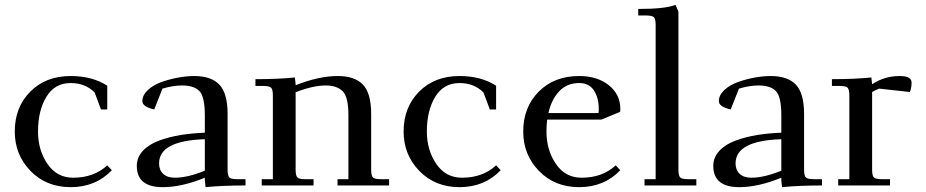

<svg xmlns="http://www.w3.org/2000/svg" viewBox="-20 -766 3823 793"><path d="M41 -223Q41 -323 105 -387.5Q169 -452 272 -452Q361 -452 423 -412V-314H397L371 -384Q332 -423 272 -423Q206 -423 171.5 -366Q137 -309 137 -223Q137 -146 176 -89Q215 -32 282 -32Q368 -32 423 -83L442 -63Q375 7 272 7Q171 7 106 -60Q41 -127 41 -223Z M545 -81Q545 -116 570 -143Q595 -170 637.5 -185.5Q680 -201 727 -208.5Q774 -216 826 -218V-290Q826 -367 803.5 -390Q781 -413 732 -413Q695 -413 651 -400L617 -314Q568 -325 568 -348Q568 -373 590.5 -394Q613 -415 646.5 -427Q680 -439 715.5 -445.5Q751 -452 782 -452Q852 -452 886 -416.5Q920 -381 920 -295V-66Q920 -41 927 -33.5Q934 -26 959 -26H994V0Q899 0 829 7L826 -21V-32Q731 7 652 7Q545 7 545 -81ZM637 -91Q637 -64 654 -48Q671 -32 702 -32Q755 -32 826 -61V-191Q637 -185 637 -91Z M1035 -411V-439Q1128 -439 1198 -446L1201 -418V-414Q1297 -452 1375 -452Q1445 -452 1479 -416.5Q1513 -381 1513 -295V-66Q1513 -41 1520 -33.5Q1527 -26 1552 -26H1587V0H1374V-26H1419V-290Q1419 -366 1395 -389.5Q1371 -413 1325 -413Q1273 -413 1201 -385V-66Q1201 -41 1208 -33.5Q1215 -26 1240 -26H1275V0H1061V-26H1107V-371Q1107 -396 1100 -403.5Q1093 -411 1068 -411Z M1647 -223Q1647 -323 1711 -387.5Q1775 -452 1878 -452Q1967 -452 2029 -412V-314H2003L1977 -384Q1938 -423 1878 -423Q1812 -423 1777.5 -366Q1743 -309 1743 -223Q1743 -146 1782 -89Q1821 -32 1888 -32Q1974 -32 2029 -83L2048 -63Q1981 7 1878 7Q1777 7 1712 -60Q1647 -127 1647 -223Z M2141 -223Q2141 -323 2205 -387.5Q2269 -452 2372 -452Q2447 -452 2494.5 -414Q2542 -376 2542 -317Q2542 -308 2541 -304L2464 -272H2240Q2237 -248 2237 -223Q2237 -146 2276 -89Q2315 -32 2382 -32Q2468 -32 2523 -83L2542 -63Q2475 7 2372 7Q2271 7 2206 -60Q2141 -127 2141 -223ZM2245 -299H2452Q2453 -305 2453 -317Q2453 -362 2433 -392.5Q2413 -423 2372 -423Q2322 -423 2290 -389.5Q2258 -356 2245 -299Z M2616 -702V-729Q2728 -729 2770 -746L2782 -718V-66Q2782 -41 2789 -33.5Q2796 -26 2821 -26H2856V0H2642V-26H2688V-662Q2688 -687 2681 -694.5Q2674 -702 2649 -702Z M2926 -81Q2926 -116 2951 -143Q2976 -170 3018.5 -185.5Q3061 -201 3108 -208.5Q3155 -216 3207 -218V-290Q3207 -367 3184.5 -390Q3162 -413 3113 -413Q3076 -413 3032 -400L2998 -314Q2949 -325 2949 -348Q2949 -373 2971.5 -394Q2994 -415 3027.5 -427Q3061 -439 3096.5 -445.5Q3132 -452 3163 -452Q3233 -452 3267 -416.5Q3301 -381 3301 -295V-66Q3301 -41 3308 -33.5Q3315 -26 3340 -26H3375V0Q3280 0 3210 7L3207 -21V-32Q3112 7 3033 7Q2926 7 2926 -81ZM3018 -91Q3018 -64 3035 -48Q3052 -32 3083 -32Q3136 -32 3207 -61V-191Q3018 -185 3018 -91Z M3416 -411V-439Q3509 -439 3579 -446L3582 -418Q3633 -452 3696 -452Q3745 -452 3745 -425Q3745 -403 3738 -386L3611 -400Q3600 -396 3582 -386V-66Q3582 -41 3589 -33.5Q3596 -26 3621 -26H3656V0H3442V-26H3488V-371Q3488 -396 3481 -403.5Q3474 -411 3449 -411Z"/></svg>

Font: Dihjauti
Style: Bold
Weight: 700
Designer: T. Christopher White
Version: Version 3.0.0